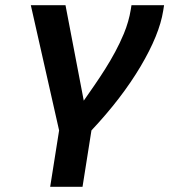

<svg xmlns="http://www.w3.org/2000/svg" viewBox="-20 -532 654 742"><path d="M233.1 -512H99.1L208.4 -28L173.9 190H298.9L333.4 -28C411.2 -110.7 474.4 -193 523.1 -275C571.7 -357 600.9 -428.7 610.6 -490L614.1 -512H488.1L485.4 -495C480.5 -464.3 471.6 -433.3 458.7 -402C418.6 -305.2 358.4 -221.4 303.7 -143Z"/></svg>

Font: Fog Sans
Style: It
Weight: 700
Foundry: Intel Corporation
Version: Version 1.00